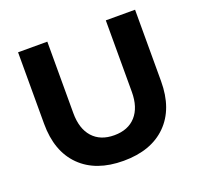

<svg xmlns="http://www.w3.org/2000/svg" viewBox="-123 -838 1031 987"><g transform="rotate(-20 392.0 -345.0)"><path d="M392 10Q241 10 156.5 -74Q72 -158 72 -309V-700H232V-309Q232 -224 274 -177Q316 -130 392 -130Q468 -130 510 -177Q552 -224 552 -309V-700H712V-309Q712 -158 627.5 -74Q543 10 392 10Z"/></g></svg>

Font: Goli Bold
Style: Regular
Weight: 700
Designer: jaikishan Patel
Foundry: MagicType
Version: Version 1.000